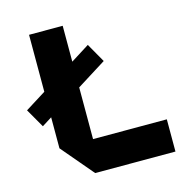

<svg xmlns="http://www.w3.org/2000/svg" viewBox="-106 -817 878 915"><g transform="rotate(-15 333.0 -360.0)"><path d="M69 -281 16 -373V-374L118 -438V-719H284V-542L376 -600L429 -507V-506L284 -415V-160H648V-1H252L118 -159V-312Z"/></g></svg>

Font: Foldit Thin
Style: Bold
Weight: 700
Version: Version 1.003